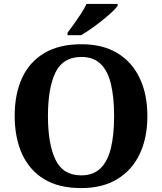

<svg xmlns="http://www.w3.org/2000/svg" viewBox="-20 -951 828 981"><path d="M395 10Q280 10 205 -36Q130 -82 92.5 -165Q55 -248 55 -359Q55 -470 92.5 -552Q130 -634 206 -679.5Q282 -725 396 -725Q505 -725 580 -679.5Q655 -634 694 -551.5Q733 -469 733 -358Q733 -247 694 -164.5Q655 -82 579.5 -36Q504 10 395 10ZM395 -55Q457 -55 494 -91.5Q531 -128 547 -195.5Q563 -263 563 -358Q563 -453 547 -521Q531 -589 494 -624.5Q457 -660 396 -660Q302 -660 263.5 -581Q225 -502 225 -358Q225 -215 263.5 -135Q302 -55 395 -55ZM325 -784Q340 -803 358.5 -829Q377 -855 394.5 -882Q412 -909 422 -931H581V-921Q572 -908 550.5 -888Q529 -868 501.5 -846Q474 -824 446 -804.5Q418 -785 394 -771H325Z"/></svg>

Font: Noto Rashi Hebrew
Style: Bold
Weight: 700
Version: Version 1.006